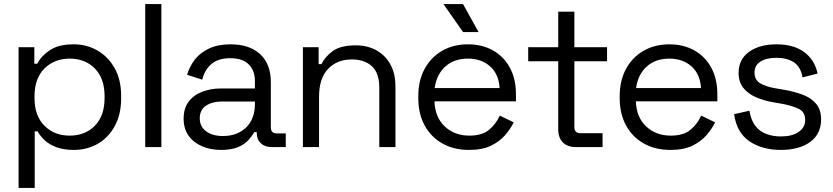

<svg xmlns="http://www.w3.org/2000/svg" viewBox="-20 -720 4078 940"><path d="M71 200V-489H148V-408H162Q181 -445 223.5 -474Q266 -503 342 -503Q405 -503 457.5 -472.5Q510 -442 541.5 -386Q573 -330 573 -251V-238Q573 -160 542 -103Q511 -46 458.5 -16Q406 14 342 14Q291 14 255.5 0.5Q220 -13 198 -34Q176 -55 164 -77H150V200ZM492 -240V-249Q492 -336 444.5 -384.5Q397 -433 321 -433Q246 -433 197.5 -384.5Q149 -336 149 -249V-240Q149 -153 197.5 -104.5Q246 -56 321 -56Q397 -56 444.5 -104.5Q492 -153 492 -240Z M691 0V-700H770V0Z M879 -139Q879 -189 903 -221.5Q927 -254 969 -270.5Q1011 -287 1063 -287H1228V-323Q1228 -375 1197.5 -405Q1167 -435 1107 -435Q1048 -435 1015 -406.5Q982 -378 970 -330L896 -354Q908 -395 934 -428.5Q960 -462 1003.5 -482.5Q1047 -503 1108 -503Q1202 -503 1254 -454.5Q1306 -406 1306 -318V-97Q1306 -67 1334 -67H1379V0H1310Q1277 0 1257 -18.5Q1237 -37 1237 -68V-73H1225Q1214 -54 1195.5 -33.5Q1177 -13 1145 0.5Q1113 14 1062 14Q1011 14 969 -4Q927 -22 903 -56Q879 -90 879 -139ZM1228 -212V-223H1066Q1019 -223 988.5 -202.5Q958 -182 958 -141Q958 -100 989.5 -77Q1021 -54 1071 -54Q1141 -54 1184.5 -95.5Q1228 -137 1228 -212Z M1463 0V-489H1540V-406H1554Q1570 -441 1608.5 -469.5Q1647 -498 1722 -498Q1777 -498 1820.5 -475Q1864 -452 1890 -407Q1916 -362 1916 -296V0H1837V-290Q1837 -363 1800.5 -396Q1764 -429 1702 -429Q1631 -429 1586.5 -383Q1542 -337 1542 -246V0Z M2028 -238V-250Q2028 -326 2059 -383Q2090 -440 2145 -471.5Q2200 -503 2271 -503Q2340 -503 2393 -473.5Q2446 -444 2476 -389Q2506 -334 2506 -260V-224H2107Q2110 -145 2158 -100.5Q2206 -56 2278 -56Q2341 -56 2375 -85Q2409 -114 2427 -154L2495 -121Q2480 -90 2453.5 -59Q2427 -28 2384.5 -7Q2342 14 2276 14Q2202 14 2146 -17.5Q2090 -49 2059 -106Q2028 -163 2028 -238ZM2426 -289Q2422 -357 2379.5 -395Q2337 -433 2271 -433Q2204 -433 2161 -395Q2118 -357 2108 -289ZM2247 -563 2151 -700H2247L2323 -563Z M2800 0Q2758 0 2735.5 -23Q2713 -46 2713 -86V-420H2566V-489H2713V-663H2792V-489H2952V-420H2792V-98Q2792 -68 2821 -68H2930V0Z M3014 -238V-250Q3014 -326 3045 -383Q3076 -440 3131 -471.5Q3186 -503 3257 -503Q3326 -503 3379 -473.5Q3432 -444 3462 -389Q3492 -334 3492 -260V-224H3093Q3096 -145 3144 -100.5Q3192 -56 3264 -56Q3327 -56 3361 -85Q3395 -114 3413 -154L3481 -121Q3466 -90 3439.5 -59Q3413 -28 3370.5 -7Q3328 14 3262 14Q3188 14 3132 -17.5Q3076 -49 3045 -106Q3014 -163 3014 -238ZM3412 -289Q3408 -357 3365.5 -395Q3323 -433 3257 -433Q3190 -433 3147 -395Q3104 -357 3094 -289Z M3574 -161 3649 -178Q3657 -130 3679 -102.5Q3701 -75 3733.5 -63.5Q3766 -52 3803 -52Q3858 -52 3890 -74Q3922 -96 3922 -133Q3922 -171 3891.5 -186.5Q3861 -202 3808 -212L3767 -219Q3720 -227 3681 -244Q3642 -261 3619 -290Q3596 -319 3596 -363Q3596 -429 3647 -466Q3698 -503 3782 -503Q3865 -503 3916.5 -465.5Q3968 -428 3983 -360L3909 -341Q3900 -394 3866 -415.5Q3832 -437 3782 -437Q3732 -437 3703 -418.5Q3674 -400 3674 -364Q3674 -329 3701.5 -312.5Q3729 -296 3775 -288L3816 -281Q3868 -272 3909.5 -256.5Q3951 -241 3975.5 -212Q4000 -183 4000 -136Q4000 -64 3946.5 -25Q3893 14 3803 14Q3712 14 3649.5 -28Q3587 -70 3574 -161Z"/></svg>

Font: Space Grotesk Frontify
Style: Regular
Weight: 400
Designer: Florian Karsten
Version: Version 2.000